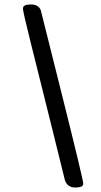

<svg xmlns="http://www.w3.org/2000/svg" viewBox="-20 -754 457 867"><path d="M272.9 58.6 235.4 -92.8Q226.6 -127.9 217.8 -164.1L120.1 -555.7Q83.5 -702.1 83.5 -715.3Q83.5 -733.9 118.7 -733.9Q153.8 -733.9 164.1 -708Q164.6 -706.5 260.3 -324Q356 58.6 356 75.7Q356 92.8 319.8 92.8Q283.7 92.8 272.9 58.6Z"/></svg>

Font: Averia Serif Libre
Style: Bold Italic
Weight: 700
Italic angle: -6.90001°
Version: Version 1.002